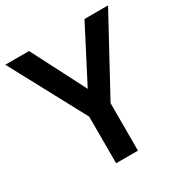

<svg xmlns="http://www.w3.org/2000/svg" viewBox="-165 -844 933 974"><g transform="rotate(-30 301.0 -357.0)"><path d="M301 -399 464 -714H602L365 -278V0H237V-273L0 -714H139Z"/></g></svg>

Font: Noto Sans Gujarati SemiBold
Style: Regular
Weight: 600
Designer: Jelle Bosma - Monotype Design Team, Universal Thirst
Foundry: Monotype Imaging Inc.
Version: Version 2.106; ttfautohint (v1.8.4.7-5d5b)